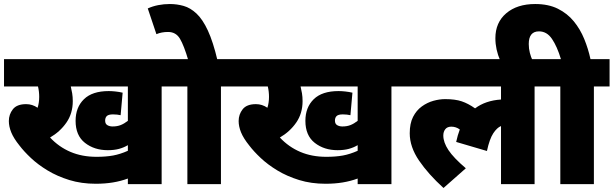

<svg xmlns="http://www.w3.org/2000/svg" viewBox="-20 -916 3052 955"><path d="M784 -486V0H616V-28Q581 -15 541.5 -8.5Q502 -2 456 -2Q385 -2 325 -20.5Q265 -39 217 -68Q169 -97 134 -130Q99 -163 77 -192Q48 -228 36 -257.5Q24 -287 24 -314Q24 -347 44 -372.5Q64 -398 110 -398Q141 -398 167 -380Q175 -405 175 -434Q175 -461 169 -486H0V-622H862V-486ZM540 -287Q563 -287 580.5 -294Q598 -301 616 -315V-486H332Q336 -470 339 -452Q342 -434 342 -413Q342 -352 310.5 -306.5Q279 -261 229 -232Q273 -185 330.5 -160.5Q388 -136 460 -136Q507 -136 542.5 -142.5Q578 -149 616 -166V-194Q596 -182 572 -175.5Q548 -169 516 -169Q449 -169 402.5 -205.5Q356 -242 356 -315Q356 -382 397.5 -422.5Q439 -463 521 -463Q536 -463 554.5 -461Q573 -459 590 -455L580 -343Q563 -347 542 -347Q520 -347 511.5 -339Q503 -331 503 -316Q503 -300 514 -293.5Q525 -287 540 -287Z M1079 -486V0H912V-486H848V-622H1157V-486ZM917 -615Q895 -690 875 -723.5Q855 -757 816 -757Q783 -757 758 -746L715 -874Q739 -885 767 -890.5Q795 -896 825 -896Q860 -896 893.5 -886.5Q927 -877 957.5 -848.5Q988 -820 1014 -764Q1040 -708 1062 -615Z M1927 -486V0H1759V-28Q1724 -15 1684.5 -8.5Q1645 -2 1599 -2Q1528 -2 1468 -20.5Q1408 -39 1360 -68Q1312 -97 1277 -130Q1242 -163 1220 -192Q1191 -228 1179 -257.5Q1167 -287 1167 -314Q1167 -347 1187 -372.5Q1207 -398 1253 -398Q1284 -398 1310 -380Q1318 -405 1318 -434Q1318 -461 1312 -486H1143V-622H2005V-486ZM1683 -287Q1706 -287 1723.5 -294Q1741 -301 1759 -315V-486H1475Q1479 -470 1482 -452Q1485 -434 1485 -413Q1485 -352 1453.5 -306.5Q1422 -261 1372 -232Q1416 -185 1473.5 -160.5Q1531 -136 1603 -136Q1650 -136 1685.5 -142.5Q1721 -149 1759 -166V-194Q1739 -182 1715 -175.5Q1691 -169 1659 -169Q1592 -169 1545.5 -205.5Q1499 -242 1499 -315Q1499 -382 1540.5 -422.5Q1582 -463 1664 -463Q1679 -463 1697.5 -461Q1716 -459 1733 -455L1723 -343Q1706 -347 1685 -347Q1663 -347 1654.5 -339Q1646 -331 1646 -316Q1646 -300 1657 -293.5Q1668 -287 1683 -287Z M1991 -486V-622H2717V-486H2639V0H2472V-289Q2452 -281 2433.5 -253Q2415 -225 2402 -165L2249 -210Q2256 -243 2267 -272Q2248 -286 2225 -286Q2205 -286 2195 -273.5Q2185 -261 2185 -242Q2185 -208 2210.5 -169.5Q2236 -131 2297 -79L2186 19Q2111 -49 2064.5 -117Q2018 -185 2018 -253Q2018 -302 2034.5 -334.5Q2051 -367 2078 -386.5Q2105 -406 2135.5 -414.5Q2166 -423 2194 -423Q2244 -423 2276.5 -412Q2309 -401 2343 -377Q2395 -416 2472 -421V-486Z M2468 -615Q2444 -670 2444 -726Q2444 -804 2498 -850Q2552 -896 2642 -896Q2708 -896 2755 -872.5Q2802 -849 2834 -810Q2866 -771 2886 -722Q2906 -673 2917 -622H3012V-486H2934V0H2767V-486H2703V-622H2770Q2751 -685 2725.5 -722.5Q2700 -760 2661 -760Q2610 -760 2610 -697Q2610 -674 2615.5 -653Q2621 -632 2629 -615Z"/></svg>

Font: Noto Sans SemiCondensed Black
Style: Regular
Weight: 900
Width: 4
Designer: Monotype Design Team
Foundry: Monotype Imaging Inc.
Version: Version 2.013; ttfautohint (v1.8.4.7-5d5b)